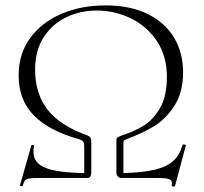

<svg xmlns="http://www.w3.org/2000/svg" viewBox="-20 -659 757 711"><path d="M660 -124Q669 -124 668 -120L628 30Q628 32 623 32Q620 32 617.5 30.5Q615 29 616 28Q617 25 617 20Q617 8 605 4Q593 0 559 0H428Q422 0 416.5 -5.5Q411 -11 411 -18V-136Q411 -146 413 -148.5Q415 -151 427 -156Q474 -171 509.5 -192Q545 -213 571.5 -257Q598 -301 598 -374Q598 -452 560.5 -507.5Q523 -563 463.5 -591.5Q404 -620 338 -620Q278 -620 226 -595.5Q174 -571 142 -521.5Q110 -472 110 -401Q110 -312 156.5 -252.5Q203 -193 305 -157Q313 -153 315.5 -148.5Q318 -144 318 -133V-18Q318 -11 314.5 -5.5Q311 0 306 0H123Q97 0 86 2.5Q75 5 71.5 10Q68 15 64 29Q63 32 58 30.5Q53 29 54 27L96 -120Q97 -123 102 -122Q107 -121 106 -118Q104 -110 104 -96Q104 -56 147 -38Q190 -20 292 -18V-116Q292 -129 288 -134.5Q284 -140 271 -144Q161 -175 105 -232Q49 -289 49 -379Q49 -460 92 -518.5Q135 -577 208 -608Q281 -639 371 -639Q462 -639 527 -607Q592 -575 625 -519Q658 -463 658 -391Q658 -316 625 -266Q592 -216 548 -190Q504 -164 447 -143Q441 -141 439 -138.5Q437 -136 437 -132V-18Q509 -20 553 -30.5Q597 -41 621.5 -63Q646 -85 656 -123Q656 -124 660 -124Z"/></svg>

Font: Cormorant Infant Light
Style: Regular
Weight: 300
Designer: Christian Thalmann (Catharsis Fonts)
Version: Version 3.000